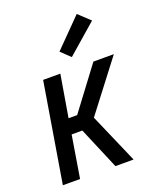

<svg xmlns="http://www.w3.org/2000/svg" viewBox="-142 -856 784 944"><g transform="rotate(-20 250.0 -384.0)"><path d="M297 0 204 -220H148L112 0H22L108 -520H198L161 -300H206L371 -520H478L279 -260L392 0ZM279 -577 231 -623 374 -768 434 -712Z"/></g></svg>

Font: Iosevka Term Curly Md Obl
Style: Regular
Weight: 500
Italic angle: -9°
Designer: Belleve Invis
Foundry: Belleve Invis
Version: Version 32.3.0